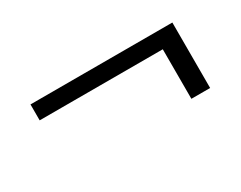

<svg xmlns="http://www.w3.org/2000/svg" viewBox="-39 -470 590 470"><g transform="rotate(-30 255.5 -234.5)"><path d="M403 -282H55V-327H456V-142H403Z"/></g></svg>

Font: Pridi ExtraLight
Style: Regular
Weight: 275
Designer: Katatrad Team
Foundry: CadsonDemak
Version: Version 1.001